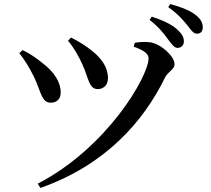

<svg xmlns="http://www.w3.org/2000/svg" viewBox="-20 -869 1040 946"><path d="M808 -675C826 -651 839 -633 854 -633C873 -633 886 -646 886 -665C886 -685 877 -702 854 -723C826 -749 782 -769 728 -787L717 -771C763 -735 789 -702 808 -675ZM901 -747C921 -722 932 -703 950 -703C969 -703 979 -715 979 -734C979 -757 969 -776 943 -796C917 -817 874 -834 819 -849L809 -834C859 -798 881 -771 901 -747ZM315 -668C341 -639 367 -593 384 -556C417 -487 416 -430 462 -430C488 -430 512 -448 512 -484C512 -537 480 -582 433 -619C400 -645 370 -664 330 -684ZM75 -607C100 -576 124 -538 147 -491C182 -419 184 -363 230 -363C264 -363 280 -386 279 -415C279 -463 247 -516 187 -560C164 -579 127 -606 91 -622ZM179 57C501 -56 689 -273 793 -487C809 -518 840 -526 840 -553C840 -592 771 -655 717 -661C692 -664 664 -662 644 -658L639 -639C689 -621 712 -604 712 -582C712 -493 508 -141 166 36Z"/></svg>

Font: Noto Serif CJK SC SemiBold
Style: Regular
Weight: 600
Designer: Ryoko NISHIZUKA 西塚涼子 (kana & ideographs); Frank Grießhammer (Latin, Greek & Cyrillic); Wenlong ZHANG 张文龙 (bopomofo); San
Foundry: Adobe
Version: Version 2.001;hotconv 1.1.0;makeotfexe 2.6.0